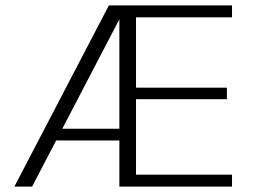

<svg xmlns="http://www.w3.org/2000/svg" viewBox="-20 -695 943 715"><path d="M33.5 0H99.5L439 -651L439.5 -675H385.5ZM168.5 -172H438.5V-215.5H184ZM424.5 0H844V-44.5H486.5V-325.5H825V-368.5H486.5V-630.5H844V-675H424.5Z"/></svg>

Font: Anybody UltraCondensed Thin Light
Style: Regular
Weight: 300
Version: Version 1.111